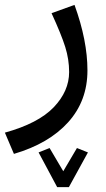

<svg xmlns="http://www.w3.org/2000/svg" viewBox="-50 -379 433 786"><path d="M-30 164Q107 126 170 60Q233 -6 233 -84Q233 -136 217 -187Q201 -238 161 -325L255 -359Q308 -213 308 -91Q308 34 229 121.5Q150 209 7 251ZM209 322 265 227 310 245 232 387H184L108 245L153 227Z"/></svg>

Font: FiraGOUPP
Style: Medium
Weight: 400
Designer: bBox Type
Foundry: bBox Type GmbH
Version: Version 1.001